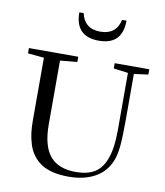

<svg xmlns="http://www.w3.org/2000/svg" viewBox="-98 -991 931 1084"><g transform="rotate(10 367.5 -449.0)"><path d="M403.8 -772.5Q268.1 -772.5 268.1 -911.1H293Q301.8 -869.1 329.3 -846.7Q356.9 -824.2 402.8 -824.2Q494.1 -824.2 513.2 -911.1H538.6Q538.6 -772.5 403.8 -772.5ZM368.7 13.2Q272 13.2 215.3 -21.5Q185.1 -40.5 164.6 -68.1Q144 -95.7 133.8 -129.2Q123.5 -162.6 119.6 -194.3Q115.7 -226.1 115.7 -264.2V-624L22.9 -632.8V-663.1H305.7V-632.8L208 -624V-258.8Q208 -135.7 255.9 -77.9Q303.7 -20 404.8 -20Q471.2 -20 512.7 -45.7Q554.2 -71.3 575.9 -131.6Q597.7 -191.9 597.7 -291V-622.1L514.6 -632.8V-663.1H712.9V-632.8L631.8 -622.1V-357.9Q631.8 -266.6 627.2 -213.4Q622.6 -160.2 609.4 -126Q583 -56.6 520.3 -21.7Q457.5 13.2 368.7 13.2Z"/></g></svg>

Font: Elstob 10pt
Style: Regular
Weight: 400
Designer: Peter S. Baker
Version: Version 1.015